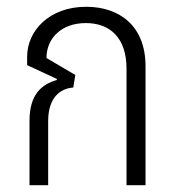

<svg xmlns="http://www.w3.org/2000/svg" viewBox="-20 -546 519 566"><path d="M67 0H122V-189C122 -257 156 -285 196 -288L202 -325L117 -375C117 -433 161 -478 233 -478C303 -478 353 -436 353 -343V0H409V-351C409 -469 333 -526 234 -526C124 -526 60 -454 60 -379V-354L148 -313L147 -310C102 -297 67 -267 67 -190Z"/></svg>

Font: Noto Sans Thai UI Condensed Light
Style: Regular
Weight: 300
Width: 3
Designer: Monotype Design Team
Foundry: Monotype Imaging Inc.
Version: Version 1.901